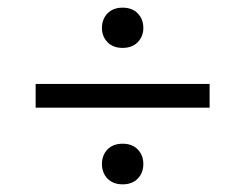

<svg xmlns="http://www.w3.org/2000/svg" viewBox="-20 -538 640 501"><path d="M300 -413Q275 -413 260.5 -428Q246 -443 246 -465Q246 -488 260.5 -503Q275 -518 300 -518Q325 -518 339.5 -503Q354 -488 354 -465Q354 -443 339.5 -428Q325 -413 300 -413ZM73 -257V-319H527V-257ZM300 -57Q275 -57 260.5 -72Q246 -87 246 -110Q246 -133 260.5 -148Q275 -163 300 -163Q325 -163 339.5 -148Q354 -133 354 -110Q354 -87 339.5 -72Q325 -57 300 -57Z"/></svg>

Font: Geist Mono Light
Style: Regular
Weight: 300
Monospace: yes
Designer: Basement.studio, Andrés Briganti, Mateo Zaragoza
Foundry: Basement.studio, Vercel, Andrés Briganti, Guido Ferreyra, Mateo Zaragoza
Version: Version 1.500; ttfautohint (v1.8.4.7-5d5b)